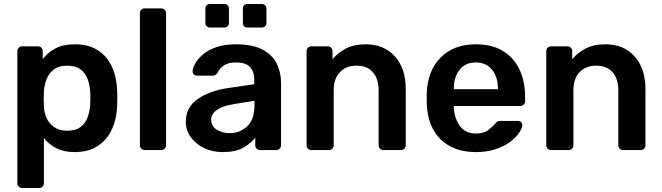

<svg xmlns="http://www.w3.org/2000/svg" viewBox="-20 -752 3315 962"><path d="M91 190Q81 190 74 183Q67 176 67 166V-496Q67 -506 74 -513Q81 -520 91 -520H170Q181 -520 187.5 -513Q194 -506 194 -496V-456Q218 -488 257 -509Q296 -530 354 -530Q424 -530 470.5 -500Q517 -470 541 -417Q565 -364 567 -295Q569 -260 567 -224Q565 -158 541 -105Q517 -52 470.5 -21Q424 10 354 10Q300 10 262 -9.5Q224 -29 200 -61V166Q200 176 193.5 183Q187 190 176 190ZM317 -97Q359 -97 383.5 -115.5Q408 -134 419 -164Q430 -194 432 -230Q434 -260 432 -290Q430 -326 419 -356Q408 -386 383.5 -404.5Q359 -423 317 -423Q275 -423 250 -404Q225 -385 213.5 -355.5Q202 -326 200 -295Q198 -257 200 -218Q201 -188 213.5 -160.5Q226 -133 251.5 -115Q277 -97 317 -97Z M705 0Q695 0 688 -7Q681 -14 681 -24V-686Q681 -696 688 -703Q695 -710 705 -710H788Q798 -710 805 -703Q812 -696 812 -686V-24Q812 -14 805 -7Q798 0 788 0Z M1096 10Q1044 10 1002 -10.5Q960 -31 935.5 -65.5Q911 -100 911 -143Q911 -213 968 -254Q1025 -295 1117 -310L1254 -330V-351Q1254 -393 1233 -416Q1212 -439 1161 -439Q1124 -439 1102 -424.5Q1080 -410 1069 -386Q1061 -373 1046 -373H967Q956 -373 950.5 -379.5Q945 -386 945 -395Q946 -411 958 -433.5Q970 -456 996 -478.5Q1022 -501 1063 -515.5Q1104 -530 1162 -530Q1246 -530 1295.5 -503.5Q1345 -477 1366.5 -433.5Q1388 -390 1388 -338V-24Q1388 -14 1381 -7Q1374 0 1364 0H1283Q1272 0 1265.5 -7Q1259 -14 1259 -24V-63Q1239 -35 1200 -12.5Q1161 10 1096 10ZM1130 -85Q1183 -85 1219 -119.5Q1255 -154 1255 -226V-247L1155 -231Q1096 -222 1067 -201.5Q1038 -181 1038 -153Q1038 -119 1066.5 -102Q1095 -85 1130 -85ZM1219 -614Q1209 -614 1203 -620.5Q1197 -627 1197 -636V-709Q1197 -719 1203 -725.5Q1209 -732 1219 -732H1292Q1302 -732 1308.5 -725.5Q1315 -719 1315 -709V-636Q1315 -627 1308.5 -620.5Q1302 -614 1292 -614ZM1031 -614Q1022 -614 1015.5 -620.5Q1009 -627 1009 -636V-709Q1009 -719 1015.5 -725.5Q1022 -732 1031 -732H1104Q1114 -732 1120.5 -725.5Q1127 -719 1127 -709V-636Q1127 -627 1120.5 -620.5Q1114 -614 1104 -614Z M1540 0Q1530 0 1523 -7Q1516 -14 1516 -24V-496Q1516 -506 1523 -513Q1530 -520 1540 -520H1622Q1632 -520 1639 -513Q1646 -506 1646 -496V-455Q1672 -487 1712.5 -508.5Q1753 -530 1813 -530Q1904 -530 1958.5 -469.5Q2013 -409 2013 -305V-24Q2013 -14 2006 -7Q1999 0 1989 0H1901Q1891 0 1884 -7Q1877 -14 1877 -24V-299Q1877 -357 1848.5 -390Q1820 -423 1766 -423Q1714 -423 1683 -390.5Q1652 -358 1652 -299V-24Q1652 -14 1645 -7Q1638 0 1628 0Z M2364 10Q2253 10 2187.5 -54Q2122 -118 2118 -236Q2118 -245 2118 -261Q2118 -277 2118 -286Q2123 -399 2188.5 -464.5Q2254 -530 2364 -530Q2445 -530 2500 -496.5Q2555 -463 2583 -403.5Q2611 -344 2611 -266V-245Q2611 -235 2604 -228Q2597 -221 2586 -221H2254V-213Q2256 -161 2283.5 -122Q2311 -83 2363 -83Q2405 -83 2427.5 -101Q2450 -119 2458 -129Q2467 -140 2472 -143Q2477 -146 2489 -146H2575Q2585 -146 2591 -140Q2597 -134 2597 -125Q2596 -109 2580.5 -86Q2565 -63 2535.5 -41Q2506 -19 2463 -4.5Q2420 10 2364 10ZM2254 -305H2475V-308Q2475 -366 2445.5 -402.5Q2416 -439 2364 -439Q2311 -439 2282.5 -402.5Q2254 -366 2254 -308Z M2741 0Q2731 0 2724 -7Q2717 -14 2717 -24V-496Q2717 -506 2724 -513Q2731 -520 2741 -520H2823Q2833 -520 2840 -513Q2847 -506 2847 -496V-455Q2873 -487 2913.5 -508.5Q2954 -530 3014 -530Q3105 -530 3159.5 -469.5Q3214 -409 3214 -305V-24Q3214 -14 3207 -7Q3200 0 3190 0H3102Q3092 0 3085 -7Q3078 -14 3078 -24V-299Q3078 -357 3049.5 -390Q3021 -423 2967 -423Q2915 -423 2884 -390.5Q2853 -358 2853 -299V-24Q2853 -14 2846 -7Q2839 0 2829 0Z"/></svg>

Font: Rubik Medium
Style: Regular
Weight: 500
Designer: Hubert and Fischer
Foundry: Hubert and Fischer
Version: Version 2.300; ttfautohint (v1.8.4.7-5d5b);gftools[0.9.30]